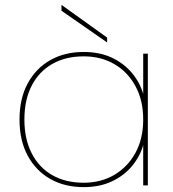

<svg xmlns="http://www.w3.org/2000/svg" viewBox="-20 -760 711 787"><path d="M60 -270Q60 -356 93.5 -418Q127 -480 186 -513.5Q245 -547 323 -547Q388 -547 437.5 -524Q487 -501 520 -462Q553 -423 567 -375V-540H586V0H567V-165Q553 -117 520 -78Q487 -39 437.5 -16Q388 7 323 7Q245 7 186 -26.5Q127 -60 93.5 -122Q60 -184 60 -270ZM567 -270Q567 -348 535.5 -406.5Q504 -465 449 -497Q394 -529 323 -529Q249 -529 194.5 -498Q140 -467 110 -409Q80 -351 80 -270Q80 -190 110 -131.5Q140 -73 194.5 -42Q249 -11 323 -11Q394 -11 449 -43.5Q504 -76 535.5 -134Q567 -192 567 -270ZM232 -716V-740L419 -606V-586Z"/></svg>

Font: Poppins Devanagari Thin
Style: Regular
Weight: 100
Designer: Ninad Kale (Devanagari), Jonny Pinhorn (Latin)
Foundry: Indian Type Foundry
Version: 4.005